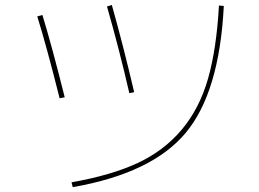

<svg xmlns="http://www.w3.org/2000/svg" viewBox="-20 -733 1040 772"><path d="M267.6 0Q427.7 -28.3 533.7 -77.6Q639.6 -127 710.9 -211.9Q782.2 -296.9 816.4 -416.5Q850.6 -536.1 860.4 -710.9L879.9 -709Q862.3 -361.3 726.6 -198.7Q590.8 -36.1 272.5 19.5ZM129.9 -667 150.4 -672.9Q188.5 -548.8 240.2 -341.8L219.7 -337.9Q167 -547.9 129.9 -667ZM410.2 -707 429.7 -712.9Q475.6 -549.8 519.5 -362.3L500 -358.4Q460.9 -529.3 410.2 -707Z"/></svg>

Font: Mgen+ 1mn thin
Style: Regular
Weight: 100
Designer: [Source Han Sans]
Ryoko NISHIZUKA  (kana & ideographs); Paul D. Hunt (Latin, Greek & Cyrillic); Wenlong ZHANG  (bopomofo
Version: Version 1.059.20150602